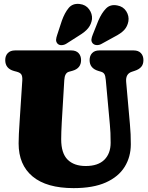

<svg xmlns="http://www.w3.org/2000/svg" viewBox="-20 -960 763 990"><path d="M546.5 -317.5 525.5 -547.5Q523.5 -569.5 518.2 -578Q513 -586.5 501.5 -590L486.5 -594.5Q442 -608 442 -650Q442 -672.5 455 -686.2Q468 -700 492 -700H669.5Q693.5 -700 706.5 -686.2Q719.5 -672.5 719.5 -650Q719.5 -628 708 -615Q696.5 -602 675 -595L660 -590Q627 -579.5 630.5 -538L650 -318.5Q652.5 -292.5 653.5 -267.8Q654.5 -243 654.5 -216Q654.5 -151 622.8 -99.8Q591 -48.5 525.8 -19.2Q460.5 10 359.5 10Q220.5 10 148.2 -50Q76 -110 76 -220.5Q76 -260 81.5 -338.5L95 -546Q96 -565.5 90.5 -575.2Q85 -585 67 -590L52 -594Q7 -606.5 7 -650Q7 -672.5 20.2 -686.2Q33.5 -700 57.5 -700H348Q372 -700 385 -686.2Q398 -672.5 398 -650Q398 -607.5 353.5 -595L335.5 -590Q313.5 -584 311.5 -547L298.5 -329.5Q295.5 -275.5 295.5 -242Q295.5 -170 328.5 -137Q361.5 -104 422 -104Q485.5 -104 518 -136.2Q550.5 -168.5 550.5 -224Q550.5 -254 549.5 -274.8Q548.5 -295.5 546.5 -317.5ZM299 -853.5Q313.5 -894 334 -918.8Q354.5 -943.5 390.5 -939.5Q422 -936 439.2 -912.5Q456.5 -889 454.5 -861.5Q450.5 -835 435.2 -815.5Q420 -796 386 -775.5L322.5 -735Q311.5 -728 298.5 -727.2Q285.5 -726.5 277 -734.5Q268.5 -744 269.2 -755.2Q270 -766.5 275 -780.5ZM487 -853.5Q504 -893 526.5 -916Q549 -939 584.5 -932Q615.5 -926.5 631 -902Q646.5 -877.5 642 -850Q637 -823.5 620.5 -805.5Q604 -787.5 568.5 -769.5L503 -733.5Q491.5 -727 478.8 -727.5Q466 -728 458 -736.5Q450 -746 451.5 -757.5Q453 -769 458.5 -782Z"/></svg>

Font: Fraunces 144pt SuperSoft Black
Style: Regular
Weight: 900
Version: Version 1.000;[b76b70a41]